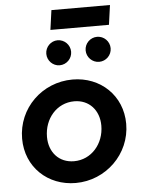

<svg xmlns="http://www.w3.org/2000/svg" viewBox="-62 -994 780 1055"><g transform="rotate(-5 328.0 -467.0)"><path d="M313 12C479 12 617 -121 617 -288C617 -444 498 -556 344 -556C176 -556 40 -424 40 -256C40 -99 159 12 313 12ZM177 -254C177 -354 246 -436 343 -436C425 -436 480 -375 480 -290C480 -190 410 -108 314 -108C231 -108 177 -169 177 -254ZM213 -709C213 -671 244 -640 281 -640C319 -640 350 -671 350 -709C350 -747 319 -778 281 -778C244 -778 213 -747 213 -709ZM247 -838H570L585 -946H262ZM430 -709C430 -671 461 -640 499 -640C537 -640 568 -671 568 -709C568 -747 537 -778 499 -778C461 -778 430 -747 430 -709Z"/></g></svg>

Font: Mluvka Bold
Style: Italic
Weight: 700
Italic angle: -8°
Designer: Modified by Jiří Krblich, Original typeface by Gumpita Rahayu
Foundry: Gumpita Rahayu & Jiří Krblich
Version: Version 2.000;Glyphs 3.1.1 (3134)